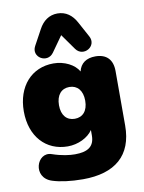

<svg xmlns="http://www.w3.org/2000/svg" viewBox="-104 -861 845 1124"><g transform="rotate(-10 319.0 -299.0)"><path d="M297 192C488 192 594 103 594 -75V-399C594 -467 558 -504 492 -504C438 -504 403 -479 392 -432C368 -475 308 -506 243 -506C113 -506 24 -408 24 -259C24 -110 113 -13 243 -13C304 -13 364 -42 392 -84V-52C392 13 354 40 276 40C245 40 199 35 141 15C56 -14 5 134 117 169C160 183 224 192 297 192ZM311 -165C264 -165 233 -198 233 -259C233 -320 264 -354 311 -354C358 -354 389 -320 389 -259C389 -198 358 -165 311 -165ZM478 -625 428 -717C404 -762 367 -790 317 -790C267 -790 230 -762 206 -717L156 -625C122 -562 210 -511 251 -568L317 -661L383 -568C424 -511 512 -562 478 -625Z"/></g></svg>

Font: SN Pro Black
Style: Regular
Weight: 900
Designer: Tobias Whetton
Foundry: Supernotes
Version: Version 1.001;Glyphs 3.2 (3249)